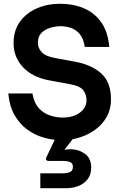

<svg xmlns="http://www.w3.org/2000/svg" viewBox="-20 -732 635 1019"><path d="M309 12Q261 12 213 -1.5Q165 -15 124.5 -44.5Q84 -74 57 -121.5Q30 -169 24 -236H152Q161 -185 186.5 -157.5Q212 -130 246 -119Q280 -108 312 -108Q368 -108 403.5 -134Q439 -160 439 -200Q439 -229 423 -252Q407 -275 352 -285L239 -306Q150 -323 101 -376.5Q52 -430 52 -503Q52 -569 85 -615.5Q118 -662 174 -687Q230 -712 298 -712Q369 -712 425.5 -688Q482 -664 517.5 -613.5Q553 -563 560 -483H430Q423 -528 403 -551.5Q383 -575 356 -584Q329 -593 302 -593Q277 -593 248.5 -585Q220 -577 200.5 -558Q181 -539 181 -505Q181 -477 201.5 -455Q222 -433 272 -424L376 -405Q465 -389 517 -342.5Q569 -296 569 -204Q569 -152 546.5 -112Q524 -72 486.5 -44.5Q449 -17 403 -2.5Q357 12 309 12ZM194 267V188H311Q336 188 351.5 181Q367 174 367 154Q367 134 351.5 128Q336 122 311 122H238Q224 122 224 111Q224 109 226 103L277 -4H374L322 63Q339 60 354 60Q397 60 430.5 84Q464 108 464 157Q464 194 445.5 218.5Q427 243 396.5 255Q366 267 331 267Z"/></svg>

Font: Host Grotesk Black
Style: Regular
Weight: 900
Designer: Doğukan Karapınar based on Poppins by Indian Type Foundry, Jonny Pinhorn
Foundry: Element Type
Version: Version 1.000; ttfautohint (v1.8.4.7-5d5b);gftools[0.9.33]